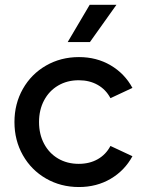

<svg xmlns="http://www.w3.org/2000/svg" viewBox="-20 -751 600 785"><path d="M39.1 -252Q39.1 -326.7 73.5 -387.5Q107.9 -448.2 168.2 -482.9Q228.5 -517.6 302.7 -517.6Q375 -517.6 432.1 -484.1Q489.3 -450.7 521.5 -391.6L431.6 -349.6Q413.1 -384.8 379.6 -403.8Q346.2 -422.9 301.8 -422.9Q254.4 -422.9 217.5 -401.1Q180.7 -379.4 160.2 -340.6Q139.6 -301.8 139.6 -252Q139.6 -202.1 160.2 -163.3Q180.7 -124.5 217.5 -102.8Q254.4 -81.1 301.8 -81.1Q346.2 -81.1 379.6 -100.1Q413.1 -119.1 431.6 -154.3L521.5 -112.3Q489.3 -53.2 432.1 -19.8Q375 13.7 302.7 13.7Q228.5 13.7 168.2 -21Q107.9 -55.7 73.5 -116.5Q39.1 -177.2 39.1 -252ZM256.8 -579.1 346.7 -731.4H456.1L347.7 -579.1Z"/></svg>

Font: Wanted Sans Medium
Style: Regular
Weight: 500
Designer: Original Design by Kil Hyung-jin and Kang Hanbin, Wanted Lab, Inc; Hangeul from Source Han Sans by Jang Soo-young and Ka
Foundry: Wanted Lab, Inc.
Version: Version 1.001